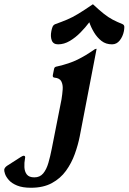

<svg xmlns="http://www.w3.org/2000/svg" viewBox="-195 -697 606 905"><path d="M181 -55Q173 -14 157.5 29Q142 72 116 108Q90 144 49.5 166Q9 188 -49 188Q-89 188 -114.5 177.5Q-140 167 -153.5 151.5Q-167 136 -171.5 122Q-176 108 -175 102Q-174 97 -170.5 92.5Q-167 88 -161 84L-97 43Q-87 37 -84 37Q-74 37 -77 49Q-81 70 -80 91Q-79 112 -68.5 125.5Q-58 139 -33 139Q-7 139 8.5 120.5Q24 102 33 71Q42 40 49 4L95 -229Q99 -254 100.5 -276Q102 -298 94 -313.5Q86 -329 62 -331Q52 -332 54 -343L60 -373Q61 -378 64.5 -380.5Q68 -383 75 -384Q132 -397 170.5 -416Q209 -435 252 -465Q256 -467 258 -467H259Q261 -467 260 -465ZM226 -592Q208 -568 184.5 -544Q161 -520 134 -504Q107 -488 79 -488Q56 -488 49 -506.5Q42 -525 47 -550Q49 -561 52.5 -570Q56 -579 65 -583Q96 -594 121 -604.5Q146 -615 174 -632Q202 -649 243 -677Q273 -649 294.5 -632Q316 -615 336 -604.5Q356 -594 383 -583Q391 -579 391 -570Q391 -561 389 -550Q384 -525 369.5 -506.5Q355 -488 333 -488Q304 -488 283.5 -504Q263 -520 248.5 -544Q234 -568 226 -592Z"/></svg>

Font: Young Serif Light
Style: Italic
Weight: 300
Italic angle: -10.979°
Designer: Bastien Sozeau
Foundry: NBR — Bastien Sozeau
Version: Version 5.001